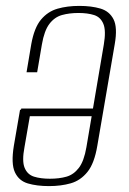

<svg xmlns="http://www.w3.org/2000/svg" viewBox="-20 -619 439 651"><path d="M146 12Q105 12 74.5 3Q44 -6 30.5 -35Q17 -64 27 -125L48 -247H85L63 -120Q54 -73 63.5 -50Q73 -27 95.5 -20Q118 -13 149 -13Q181 -13 205.5 -20Q230 -27 247.5 -50Q265 -73 273 -120L332 -468Q340 -515 330.5 -538Q321 -561 299 -568Q277 -575 246 -575Q215 -575 190 -568Q165 -561 147.5 -538Q130 -515 122 -468L106 -374H70L86 -469Q96 -525 119 -552.5Q142 -580 175 -589.5Q208 -599 249 -599Q290 -599 320.5 -590Q351 -581 365 -553.5Q379 -526 369 -469L310 -125Q300 -65 276.5 -36Q253 -7 220 2.5Q187 12 146 12ZM48 -225 52 -251H306L302 -225Z"/></svg>

Font: Alumni Sans Thin ExtraLight
Style: Italic
Weight: 250
Italic angle: -8°
Version: Version 1.016